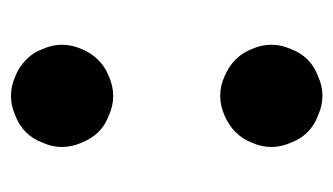

<svg xmlns="http://www.w3.org/2000/svg" viewBox="-150 -454 614 354"><g transform="rotate(90 157.0 -277.0)"><path d="M223.6 -404.3Q210.9 -391.6 192.4 -383.8Q174.8 -376 156.2 -376Q138.7 -376 121.1 -383.8Q102.5 -391.6 89.8 -404.3Q77.1 -417 70.3 -434.6Q62.5 -452.1 62.5 -470.7Q62.5 -488.3 70.3 -505.9Q77.1 -524.4 89.8 -537.1Q102.5 -549.8 121.1 -556.6Q138.7 -564.5 156.2 -564.5Q174.8 -564.5 192.4 -556.6Q210.9 -549.8 223.6 -537.1Q236.3 -524.4 243.2 -505.9Q251 -488.3 251 -470.7Q251 -452.1 243.2 -434.6Q236.3 -417 223.6 -404.3ZM223.6 -17.6Q210.9 -4.9 192.4 2Q174.8 9.8 157.2 9.8Q138.7 9.8 121.1 2Q103.5 -4.9 90.8 -17.6Q77.1 -30.3 70.3 -48.8Q62.5 -66.4 62.5 -84Q62.5 -102.5 70.3 -120.1Q77.1 -137.7 90.8 -151.4Q103.5 -164.1 121.1 -170.9Q138.7 -178.7 157.2 -178.7Q174.8 -178.7 192.4 -170.9Q210.9 -164.1 223.6 -151.4Q236.3 -137.7 243.2 -120.1Q251 -102.5 251 -84Q251 -66.4 243.2 -48.8Q236.3 -30.3 223.6 -17.6Z"/></g></svg>

Font: Avakin
Style: Bold
Weight: 700
Designer: Herb Lubalin, Tom Carnase, Ed Benguiat, Adobe Type Staff
Version: Version 1.0